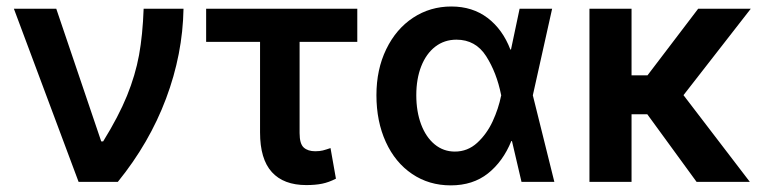

<svg xmlns="http://www.w3.org/2000/svg" viewBox="-20 -557 2386 588"><path d="M22.5 -530.3H152.3L290 -124H295.9Q343.3 -200.7 368.9 -263.7Q394.5 -326.7 405.8 -388.2Q417 -449.7 419.9 -530.3H542Q539.6 -391.1 488.5 -255.1Q437.5 -119.1 340.8 0H220.7Z M1074.2 -428.7H897.5V-149.4Q897.5 -116.7 910.2 -105.2Q922.9 -93.8 945.3 -93.8Q959 -93.8 968.5 -96.2Q978 -98.6 992.2 -103.5L1008.8 -9.8Q986.8 1.5 966.3 5.6Q945.8 9.8 918 9.8Q848.6 9.8 812.5 -30Q776.4 -69.8 776.4 -151.4V-428.7H611.3V-530.3H1074.2Z M1132.8 -265.6Q1132.8 -344.2 1162.8 -406.2Q1192.9 -468.3 1245.1 -502.7Q1297.4 -537.1 1362.3 -537.1Q1427.2 -537.1 1473.4 -502Q1519.5 -466.8 1543 -405.3H1544.9L1571.3 -530.3H1670.9L1611.8 -265.1L1677.7 0H1577.1L1547.9 -125H1545.9Q1520.5 -62.5 1474.4 -25.9Q1428.2 10.7 1360.4 10.7Q1293.9 10.7 1242.2 -24.2Q1190.4 -59.1 1161.6 -122.1Q1132.8 -185.1 1132.8 -265.6ZM1373 -92.8Q1412.1 -92.8 1441.4 -119.6Q1470.7 -146.5 1488.8 -185.5Q1506.8 -224.6 1514.6 -263.7L1515.1 -265.1L1514.6 -266.6Q1501 -334.5 1468.8 -385Q1436.5 -435.5 1377.9 -435.5Q1340.8 -435.5 1313 -414.1Q1285.2 -392.6 1270 -354Q1254.9 -315.4 1254.9 -265.6Q1254.9 -215.8 1269.5 -176.5Q1284.2 -137.2 1311 -115Q1337.9 -92.8 1373 -92.8Z M1914.1 -326.2H1962.9L2118.2 -530.3H2279.3L2073.2 -265.6L2276.4 0H2113.3L1962.4 -207H1914.1V0H1785.2V-530.3H1914.1Z"/></svg>

Font: WEMIX Pretendard SemiBold
Style: Regular
Weight: 600
Designer: Base glyphs from Inter by Rasmus Andersson; Hangeul glyphs from Noto Sans CJK(Source Han Sans) by Jang Soo-young and Kan
Foundry: Kil Hyung-jin
Version: Version 1.000